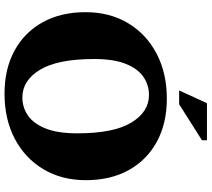

<svg xmlns="http://www.w3.org/2000/svg" viewBox="-62 -836 913 828"><g transform="rotate(90 394.0 -421.5)"><path d="M405 -685Q511.5 -685 590.5 -642Q669.5 -599 713 -520.8Q756.5 -442.5 756.5 -336Q756.5 -231.5 709 -152.2Q661.5 -73 577.5 -29Q493.5 15 383.5 15Q277 15 198 -28Q119 -71 75.5 -149.5Q32 -228 32 -334Q32 -439 79.5 -518Q127 -597 211.2 -641Q295.5 -685 405 -685ZM399.5 -62Q443 -62 478 -86.2Q513 -110.5 533.8 -162.8Q554.5 -215 554.5 -298.5Q554.5 -455.5 508.2 -531.8Q462 -608 389 -608Q346 -608 310.8 -583.8Q275.5 -559.5 254.8 -507.5Q234 -455.5 234 -371.5Q234 -214.5 280.2 -138.2Q326.5 -62 399.5 -62ZM369.5 -738 424.5 -858H584.5V-836.5L429 -738Z"/></g></svg>

Font: Newsreader 16pt ExtraBold
Style: Regular
Weight: 800
Designer: Hugues Gentile
Foundry: Production Type
Version: Version 1.003; ttfautohint (v1.8.3)